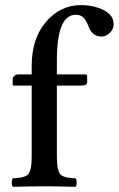

<svg xmlns="http://www.w3.org/2000/svg" viewBox="-20 -718 458 740"><path d="M51.8 -431.2H102.1V-463.9Q102.1 -569.3 157.2 -633.8Q212.4 -698.2 291 -698.2Q342.3 -698.2 380.1 -678.7Q418 -659.2 418 -625Q418 -605.5 403.3 -591.3Q388.7 -577.1 371.1 -577.1Q334.5 -577.1 320.8 -617.2Q311.5 -641.1 300.8 -651.1Q290 -661.1 272 -661.1Q199.2 -661.1 199.2 -485.8V-431.2H309.1Q315.9 -431.2 315.9 -424.8V-401.9Q315.9 -388.2 293.9 -388.2H199.2V-122.1Q199.2 -100.6 200.2 -86.9Q201.2 -73.2 204.6 -62.7Q208 -52.2 211.9 -46.9Q215.8 -41.5 225.3 -37.8Q234.9 -34.2 244.4 -33Q253.9 -31.7 271 -30.8Q275.4 -26.4 275.4 -14.4Q275.4 -2.4 271 2Q196.8 0 149.9 0Q102.1 0 29.8 2Q25.4 -2.4 25.4 -14.4Q25.4 -26.4 29.8 -30.8Q46.9 -31.7 56.4 -33Q65.9 -34.2 75.4 -37.8Q85 -41.5 89.1 -46.9Q93.3 -52.2 96.7 -62.7Q100.1 -73.2 101.1 -86.9Q102.1 -100.6 102.1 -122.1V-388.2H34.2Q28.8 -388.2 28.8 -393.1V-411.1Q28.8 -418.5 34.2 -424.8Q39.6 -431.2 51.8 -431.2Z"/></svg>

Font: Common Serif Medium
Style: Regular
Weight: 500
Designer: Philipp H. Poll, Khaled Hosny
Foundry: Stefan Peev, Context Ltd.
Version: Version 1.026